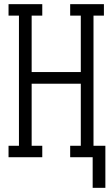

<svg xmlns="http://www.w3.org/2000/svg" viewBox="-20 -755 540 922"><path d="M425 147V0H317V-55H368V-353H132V-55H183V0H21V-55H71V-680H21V-735H183V-680H132V-409H368V-680H317V-735H479V-680H429V-55H486V147Z"/></svg>

Font: Iosevka Slab Light
Style: Regular
Weight: 300
Monospace: yes
Designer: Belleve Invis
Foundry: Belleve Invis
Version: Version 11.1.0; ttfautohint (v1.8.3)